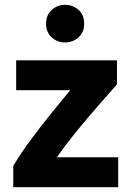

<svg xmlns="http://www.w3.org/2000/svg" viewBox="-20 -776 540 796"><path d="M35 0V-88Q63 -136 105 -193Q147 -250 191.5 -305Q236 -360 271 -402H47V-526H465V-426Q447 -406 417 -372Q387 -338 351.5 -296.5Q316 -255 280.5 -210.5Q245 -166 216 -124H470V0ZM250 -600Q218 -600 194.5 -621Q171 -642 171 -678Q171 -714 194.5 -735Q218 -756 250 -756Q282 -756 305.5 -735Q329 -714 329 -678Q329 -642 305.5 -621Q282 -600 250 -600Z"/></svg>

Font: Ubuntu Sans ExtraBold
Style: Regular
Weight: 800
Designer: Dalton Maag Ltd
Foundry: Dalton Maag Ltd
Version: Version 1.006; ttfautohint (v1.8.4.7-5d5b)